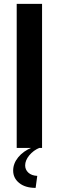

<svg xmlns="http://www.w3.org/2000/svg" viewBox="-20 -752 299 976"><path d="M64.9 0V-732.4H193.8V0ZM161.1 203.1Q108.4 203.1 77.6 178.2Q46.9 153.3 46.9 115.2Q46.9 79.1 72.5 47.6Q98.1 16.1 142.1 -2H183.6Q149.4 12.2 128.7 37.8Q107.9 63.5 107.9 88.9Q107.9 110.4 124 125.5Q140.1 140.6 169.4 142.1Z"/></svg>

Font: Kumbh Sans SemiBold
Style: Regular
Weight: 600
Version: Version 1.005